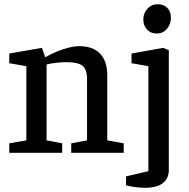

<svg xmlns="http://www.w3.org/2000/svg" viewBox="-20 -725 899 911"><path d="M24 0V-45L105 -59V-411L24 -425V-471L179 -498L194 -455H198Q238 -478 281.5 -492Q325 -506 355 -506Q421 -506 455 -470.5Q489 -435 489 -367V-59L567 -45V0H318V-45L393 -59V-350Q393 -395 372 -412.5Q351 -430 295 -430Q272 -430 246 -427Q220 -424 201 -419V-59L275 -45V0ZM669 166Q641 166 616 162Q591 158 578 154V112L684 87V-411L604 -425V-471L754 -498L781 -487V82Q781 121 753 143.5Q725 166 669 166ZM723 -566Q695 -566 677.5 -585Q660 -604 660 -633Q660 -662 679.5 -683.5Q699 -705 728 -705Q756 -705 773.5 -688Q791 -671 791 -640Q791 -611 772.5 -588.5Q754 -566 723 -566Z"/></svg>

Font: Faustina Light Medium
Style: Regular
Weight: 500
Version: Version 1.200